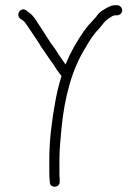

<svg xmlns="http://www.w3.org/2000/svg" viewBox="-20 -656 540 740"><path d="M431 -636H424C415.3 -636 406 -633.3 396 -628C380.9 -619.8 362.8 -609.9 354 -596C351.3 -592 345.3 -585 336 -575C324.7 -563.7 314 -551 304 -537C276.4 -497.6 252.2 -455.2 233 -409V-407C224.7 -419.5 215 -431.8 206 -446L192 -468C186.7 -475.3 181 -483 175 -491C164.5 -506 155.9 -522.3 145 -538C127.8 -561 114.5 -593.2 90 -609L81 -616C60 -631 39.1 -599.7 58 -584L68 -577C72.7 -574.3 77 -569.7 81 -563C96.9 -538.3 112.4 -517.6 128 -493C136.8 -476.6 149.2 -461.4 159 -446C171.1 -427 188.4 -405.5 199 -387L217 -363C216.3 -361.7 216 -360.3 216 -359C205.7 -326.7 198.7 -295.6 192.5 -261C180.3 -193.3 170 -118.4 170 -40V13C170 20.3 170.3 28 171 36L172 46C172 71.5 213.2 68.2 210 43V32C209.3 26 209 19.7 209 13V-40C209 -80.2 213.5 -122.5 217 -161C228.5 -282 258.4 -391.9 310 -473C326.3 -501.9 342.1 -526.1 364 -548C379.5 -565.4 381 -572.7 395 -582C401.6 -586.4 414.2 -597 424 -597H431C441.6 -597 451 -605.4 451 -616C451 -626.6 441.6 -636 431 -636Z"/></svg>

Font: Just Breathe
Style: Regular
Weight: 400
Foundry: Cannot Into Space Fonts
Version: Version 0.72